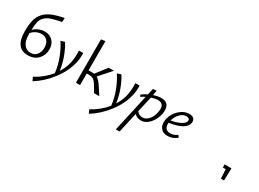

<svg xmlns="http://www.w3.org/2000/svg" viewBox="-40 -1568 3646 2708"><g transform="rotate(30 1783.5 -213.5)"><path d="M303 -406Q379 -406 429.5 -355.5Q480 -305 480 -218Q480 -125 419.5 -60Q359 5 254 5Q50 5 50 -267Q50 -378 68 -450Q86 -522 133 -574Q180 -626 253 -657Q326 -688 445 -711L441 -644Q336 -624 279.5 -605Q223 -586 185.5 -550Q148 -514 136.5 -466Q125 -418 122 -332Q199 -406 303 -406ZM271 -44Q335 -44 371 -90Q407 -136 407 -203Q407 -274 372 -314Q337 -354 278 -354Q237 -354 194.5 -335Q152 -316 121 -279V-257Q121 -155 161.5 -99.5Q202 -44 271 -44Z M918 -414Q921 -335 905 -259Q869 -99 756.5 49.5Q644 198 497 289L470 231Q615 154 713 33Q700 -87 655.5 -202Q611 -317 553 -403L617 -422Q667 -343 705.5 -238Q744 -133 757 -30Q814 -120 836 -219Q854 -312 848 -414Z M1247 -222Q1288 -199 1335 -128L1418 0H1333L1273 -101Q1243 -152 1214.5 -170.5Q1186 -189 1141 -189H1105V0H1038V-706L1105 -716V-240H1163Q1177 -240 1197 -238L1332 -414H1418Z M1836 -414Q1839 -335 1823 -259Q1787 -99 1674.5 49.5Q1562 198 1415 289L1388 231Q1533 154 1631 33Q1618 -87 1573.5 -202Q1529 -317 1471 -403L1535 -422Q1585 -343 1623.5 -238Q1662 -133 1675 -30Q1732 -120 1754 -219Q1772 -312 1766 -414Z M2192 -416Q2271 -416 2301 -366Q2331 -316 2315 -233Q2295 -134 2233.5 -65Q2172 4 2094 4Q2028 4 1989 -40L1915 289H1854L1989 -319Q1953 -302 1924 -280L1908 -309Q1946 -339 2000 -366L2022 -466L2080 -473L2066 -392Q2135 -416 2192 -416ZM2250 -218Q2281 -367 2163 -367Q2118 -367 2058 -347L2000 -92Q2038 -44 2092 -44Q2146 -44 2190 -92Q2234 -140 2250 -218Z M2646 -419Q2701 -419 2722.5 -391Q2744 -363 2736 -322Q2709 -201 2452 -164Q2446 -109 2469.5 -77.5Q2493 -46 2544 -46Q2605 -46 2657 -86L2681 -52Q2610 5 2529 5Q2450 5 2412.5 -49.5Q2375 -104 2394 -192Q2415 -285 2487.5 -352Q2560 -419 2646 -419ZM2677 -319Q2678 -328 2677.5 -339.5Q2677 -351 2663 -360.5Q2649 -370 2625 -370Q2569 -370 2523.5 -321.5Q2478 -273 2460 -206Q2552 -222 2610 -252.5Q2668 -283 2677 -319Z M3542 -51 3536 150H3485L3477 0H3430V-51Z"/></g></svg>

Font: EauTestInfant
Style: Italic
Weight: 400
Italic angle: -12°
Designer: Christian Thalmann (Catharsis Fonts)
Version: Version 0.001;PS 000.001;hotconv 1.0.88;makeotf.lib2.5.64775